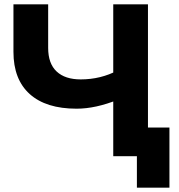

<svg xmlns="http://www.w3.org/2000/svg" viewBox="-20 -720 825 885"><path d="M525 -261Q473 -240 425 -229.5Q377 -219 333 -219Q192 -219 117 -286.5Q42 -354 42 -481V-700H202V-499Q202 -427 241 -390.5Q280 -354 352 -354Q398 -354 441 -364.5Q484 -375 521 -395ZM502 0V-700H662V0ZM611 145V-38L649 0H502V-132H761V145Z"/></svg>

Font: MOST Montserrat
Style: Bold
Weight: 700
Designer: Julieta Ulanovsky
Foundry: Julieta Ulanovsky
Version: Version 8.000;March 11, 2024;FontCreator 15.0.0.2926 64-bit